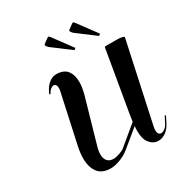

<svg xmlns="http://www.w3.org/2000/svg" viewBox="-239 -1248 1356 1431"><g transform="rotate(-30 438.5 -532.5)"><path d="M375 -1069.8Q380.9 -1073.7 383.8 -1073.7Q388.7 -1073.7 393.6 -1068.8L517.6 -900.9L503.9 -889.2L345.7 -1008.3L334 -1022.9Q330.1 -1028.8 330.1 -1030.8Q330.1 -1037.1 335 -1040.5ZM586.9 -1069.8Q592.8 -1073.7 595.7 -1073.7Q600.6 -1073.7 605.5 -1068.8L729.5 -900.9L715.8 -889.2L557.6 -1008.3L545.9 -1022.9Q542 -1028.8 542 -1030.8Q542 -1037.1 546.9 -1040.5ZM175.3 -699.2 185.1 -718.8Q207 -761.2 235.6 -782Q264.2 -802.7 294.9 -802.7Q327.6 -802.7 351.8 -792.2Q376 -781.7 389.9 -762.7Q403.8 -743.7 410.2 -720Q416.5 -696.3 416.5 -667Q416.5 -619.1 399.4 -558.1L292 -183.6Q281.7 -149.4 281.7 -120.1Q281.7 -83.5 299.3 -62.7Q316.9 -42 353.5 -42Q372.1 -42 402.8 -52.2Q433.6 -62.5 448.7 -74.7L611.8 -210Q614.3 -232.9 618.7 -257.8L710.4 -794.4Q710.4 -796.4 712.9 -797.6Q715.3 -798.8 717.8 -799.3L720.2 -799.8H811Q837.9 -799.8 857.7 -795.9Q877.4 -792 877.4 -785.2Q877.4 -784.7 877 -784.2L729.5 -100.6Q726.1 -85 726.1 -70.8Q726.1 -50.3 733.9 -40.3Q741.7 -30.3 754.9 -30.3Q770 -30.3 786.6 -43Q803.2 -55.7 814 -76.7L842.3 -131.8L851.1 -127.4L822.8 -72.3Q802.7 -33.2 772.2 -12.2Q741.7 8.8 709.5 8.8Q666.5 8.8 636.7 -27.3Q606.9 -63.5 606.9 -129.4Q606.9 -155.3 608.9 -175.3L464.4 -56.2Q426.3 -24.9 380.1 -7.8Q334 9.3 300.3 9.3Q225.1 9.3 190.4 -36.4Q155.8 -82 155.8 -158.7Q155.8 -203.1 167.5 -257.8L256.3 -666Q261.7 -685.5 261.7 -702.6Q261.7 -721.2 254.9 -730.7Q248 -740.2 236.8 -740.2Q224.1 -740.2 209.5 -728Q194.8 -715.8 184.1 -694.8Z"/></g></svg>

Font: QumpellkaNo12
Style: Regular
Weight: 500
Designer: gluk (gluksza@wp.pl)
Foundry: gluk (gluksza@wp.pl)
Version: Version 00.480